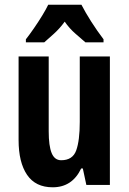

<svg xmlns="http://www.w3.org/2000/svg" viewBox="-20 -786 548 816"><path d="M447 -546V0H347L332 -70H325Q287 10 204 10Q131 10 95 -43Q59 -96 59 -191V-546H187V-228Q187 -166 199.5 -135.5Q212 -105 240 -105Q289 -105 304 -147Q319 -189 319 -268V-546ZM326 -766Q343 -733 367.5 -694.5Q392 -656 420 -619V-606H343Q326 -621 300.5 -643Q275 -665 255 -694Q234 -665 208.5 -642Q183 -619 168 -606H90V-619Q105 -638 124 -665.5Q143 -693 159.5 -720Q176 -747 185 -766Z"/></svg>

Font: Noto Sans Gujarati ExtraCondensed
Style: Bold
Weight: 700
Width: 2
Designer: Jelle Bosma - Monotype Design Team, Universal Thirst
Foundry: Monotype Imaging Inc.
Version: Version 2.106; ttfautohint (v1.8.4.7-5d5b)